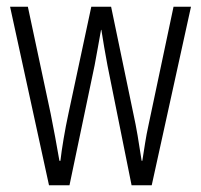

<svg xmlns="http://www.w3.org/2000/svg" viewBox="-20 -552 599 572"><path d="M300 -358Q295 -384 290.5 -411Q286 -438 282 -463H281Q276 -437 271.5 -410Q267 -383 262 -358L187 0H126L10 -532H63L131 -213Q138 -178 144.5 -143Q151 -108 157 -73H160Q163 -100 169.5 -138.5Q176 -177 184 -214L252 -532H311L378 -210Q384 -183 390 -148Q396 -113 402 -73H404Q409 -104 412.5 -127Q416 -150 423 -182L497 -532H549L432 0H372Z"/></svg>

Font: Noto Sans Hebrew ExtraCondensed Light
Style: Regular
Weight: 300
Width: 2
Designer: Monotype Design Team
Foundry: Monotype Imaging Inc.
Version: Version 2.004; ttfautohint (v1.8.4.7-5d5b)